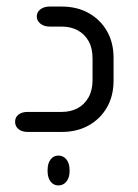

<svg xmlns="http://www.w3.org/2000/svg" viewBox="-20 -402 419 585"><path d="M168 0H64Q47 0 36.5 -8.5Q26 -17 26 -31Q26 -45 36.5 -53Q47 -61 64 -61H168Q195 -61 216 -72Q237 -83 249.5 -105Q262 -127 262 -158V-223Q262 -256 249.5 -277.5Q237 -299 216 -310Q195 -321 168 -321H131Q114 -321 103 -330Q92 -339 92 -352Q92 -365 103 -373.5Q114 -382 131 -382H168Q215 -382 250.5 -362Q286 -342 306 -307Q326 -272 326 -226V-156Q326 -110 306 -75Q286 -40 250.5 -20Q215 0 168 0ZM158 163Q143 163 134 151Q125 139 125 120V116Q125 96 134 84Q143 72 158 72Q173 72 182.5 84Q192 96 192 116V120Q192 139 182.5 151Q173 163 158 163Z"/></svg>

Font: Beiruti
Style: Regular
Weight: 400
Designer: Arlette Boutros
Foundry: Boutros
Version: Version 1.41